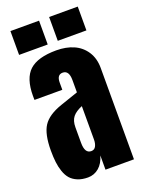

<svg xmlns="http://www.w3.org/2000/svg" viewBox="-172 -1014 827 1102"><g transform="rotate(-20 241.5 -463.0)"><path d="M168.5 7.8Q132.8 7.8 106.2 -3.2Q79.6 -14.2 63.2 -32.7Q46.9 -51.3 37.1 -79.6Q27.3 -107.9 23.7 -138.9Q20 -169.9 20 -210Q20 -310.1 51.3 -358.6Q82.5 -407.2 166.5 -436L274.9 -473.1V-548.3Q274.9 -607.4 236.3 -607.4Q201.2 -607.4 201.2 -559.6V-515.6H31.2Q30.8 -521 30.8 -539.6Q30.8 -647.5 81.5 -693.8Q132.3 -740.2 245.6 -740.2Q305.2 -740.2 351.1 -720Q397 -699.7 424.1 -658Q451.2 -616.2 451.2 -558.1V0H277.3V-86.9Q264.6 -41.5 235.6 -16.8Q206.5 7.8 168.5 7.8ZM211.4 -788.6H36.6V-934.1H211.4ZM447.8 -788.6H272.9V-934.1H447.8ZM237.3 -127.9Q256.8 -127.9 265.6 -144.5Q274.4 -161.1 274.4 -185.1V-389.2Q235.4 -373.5 216.8 -350.6Q198.2 -327.6 198.2 -287.1V-192.9Q198.2 -127.9 237.3 -127.9Z"/></g></svg>

Font: Anton
Style: Regular
Weight: 400
Designer: Vernon Adams, Tural Alisoy
Foundry: Vernon Adams
Version: Version 2.300